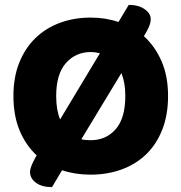

<svg xmlns="http://www.w3.org/2000/svg" viewBox="-20 -697 743 786"><path d="M35 -304Q35 -382 59.5 -442Q84 -502 126.5 -542.5Q169 -583 226.5 -604Q284 -625 351 -625Q412 -625 465 -607L507 -677Q547 -677 572 -659.5Q597 -642 597 -619Q597 -603 588.5 -584.5Q580 -566 569 -549Q615 -507 641.5 -446Q668 -385 668 -304Q668 -226 644 -165.5Q620 -105 577.5 -64.5Q535 -24 477 -3Q419 18 351 18Q288 18 234 0L193 69Q151 69 127 51Q103 33 103 8Q103 -6 111.5 -25Q120 -44 130 -61Q85 -103 60 -163.5Q35 -224 35 -304ZM351 -123Q414 -123 453.5 -168Q493 -213 493 -304Q493 -332 489 -355Q485 -378 477 -398L313 -127Q329 -123 351 -123ZM210 -304Q210 -275 214 -251.5Q218 -228 226 -208L389 -479Q369 -484 352 -484Q290 -484 250 -439Q210 -394 210 -304Z"/></svg>

Font: Baloo Tammudu
Style: Regular
Weight: 400
Designer: Omkar Shende and Ek Type
Foundry: Ek Type
Version: Version 1.007;PS 1.000;hotconv 1.0.88;makeotf.lib2.5.647800